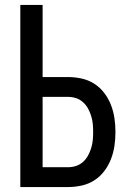

<svg xmlns="http://www.w3.org/2000/svg" viewBox="-20 -755 540 775"><path d="M62 0V-735H152V-444H254Q282 -444 309.5 -438Q337 -432 360.5 -417Q384 -402 401 -379.5Q418 -357 428 -331Q438 -305 442 -277.5Q446 -250 446 -222Q446 -194 442 -166.5Q438 -139 428 -113Q418 -87 401 -64.5Q384 -42 360.5 -27Q337 -12 309.5 -6Q282 0 254 0ZM254 -80Q271 -80 286.5 -85Q302 -90 314.5 -101Q327 -112 335 -126.5Q343 -141 348 -157Q353 -173 354.5 -189.5Q356 -206 356 -222Q356 -239 354.5 -255Q353 -271 348 -287Q343 -303 335 -317.5Q327 -332 314.5 -343Q302 -354 286.5 -359Q271 -364 254 -364H152V-80Z"/></svg>

Font: Iosevka Term Curly Medium
Style: Regular
Weight: 500
Designer: Belleve Invis
Foundry: Belleve Invis
Version: Version 32.3.0